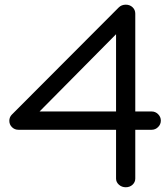

<svg xmlns="http://www.w3.org/2000/svg" viewBox="-20 -789 698 809"><path d="M146.7 -319.3H469V-644.8ZM480 -757.3Q491.9 -769.3 510 -769.3Q527.1 -769.3 538.6 -758.4Q550 -747.6 550 -731.7V-319.3H619.1Q634.8 -319.3 646.2 -307.9Q657.7 -296.4 657.7 -280.8Q657.7 -265.1 646.2 -253.7Q634.8 -242.2 619.1 -242.2H550V-36.6Q550 -21.5 538.5 -10.7Q526.9 0 510 0Q493.2 0 481.1 -10.7Q469 -21.5 469 -36.6V-242.2H57.6Q41.5 -242.2 30.4 -253.2Q19.3 -264.2 19.3 -280Q19.3 -294.9 29.5 -305.7Z"/></svg>

Font: Tecnico
Style: Grueso
Weight: 700
Version: Version 1.3